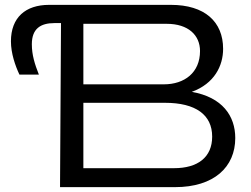

<svg xmlns="http://www.w3.org/2000/svg" viewBox="-20 -770 1032 790"><path d="M182 -750C85 -750 25 -698 25 -600C25 -550 43 -499 60 -463H140C123 -506 111 -544 111 -588C111 -652 147 -675 204 -675H231L227 0H700C861 0 948 -83 948 -202C948 -293 895 -370 769 -392C862 -426 898 -499 898 -569C898 -681 822 -750 683 -750ZM323 -347H659C786 -347 853 -297 853 -208C853 -123 794 -78 696 -78H323ZM323 -672H666C755 -672 803 -625 803 -560C803 -471 739 -423 654 -423H323Z"/></svg>

Font: Bounded Light
Style: Regular
Weight: 300
Designer: Vlad Churkin
Version: Version 3.0